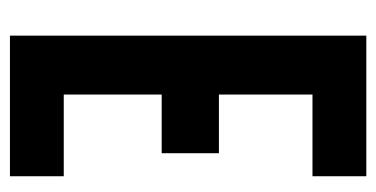

<svg xmlns="http://www.w3.org/2000/svg" viewBox="-210 -566 775 396"><g transform="rotate(90 178.0 -367.5)"><path d="M53 0H343V-111H174.5V-313H295.5V-431H174.5V-624H343V-735H53Z"/></g></svg>

Font: League Gothic SemiExpanded
Style: Regular
Weight: 400
Width: 6
Designer: The League of Moveable Type
Version: Version 1.600; ttfautohint (v1.8.3)